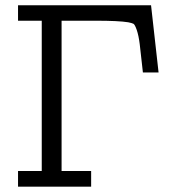

<svg xmlns="http://www.w3.org/2000/svg" viewBox="-20 -703 659 723"><path d="M47.9 0V-59.1H137.2V-625H47.9V-683.1H548.8L577.1 -430.2H518.1Q510.3 -504.4 506.1 -537.1Q502 -569.8 494.9 -590.3Q487.8 -610.8 482.4 -613.5Q477.1 -616.2 462.9 -619.1Q426.8 -625 339.8 -625H211.9V-59.1H323.2V0Z"/></svg>

Font: CMU Concrete
Style: Roman
Weight: 500
Version: Version 0.7.0